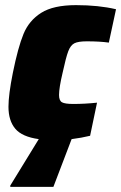

<svg xmlns="http://www.w3.org/2000/svg" viewBox="-20 -538 472 748"><path d="M224 -255Q210 -196 210 -168Q210 -146 221.5 -139.5Q233 -133 266 -133Q310 -133 358 -138L331 -9Q298 -1 259 4L188 190H20V185L131 4Q66 -5 39.5 -36.5Q13 -68 13 -122Q13 -169 30 -254Q50 -353 71.5 -405.5Q93 -458 140.5 -488Q188 -518 276 -518Q364 -518 432 -502L404 -372Q369 -377 318 -377Q285 -377 270 -369.5Q255 -362 246 -338.5Q237 -315 224 -255Z"/></svg>

Font: Saira Semi Condensed Black
Style: Italic
Weight: 900
Width: 4
Italic angle: -12°
Designer: Hector Gatti with collaboration of the Omnibus-Type team
Foundry: Omnibus-Type
Version: Version 1.001; ttfautohint (v1.8)